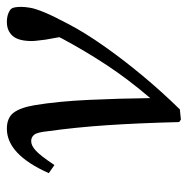

<svg xmlns="http://www.w3.org/2000/svg" viewBox="-14 -512 534 545"><g transform="rotate(-90 252.5 -240.0)"><path d="M178 2Q175 -116 169 -204Q163 -292 152 -371Q149 -401 142 -409.5Q135 -418 124 -418Q111 -418 96.5 -404.5Q82 -391 56 -352L33 -368Q86 -487 159 -487Q190 -487 204.5 -468Q219 -449 226 -408Q237 -341 241 -254Q245 -167 246 -80Q299 -142 339 -202.5Q379 -263 416 -332Q417 -334 417.5 -335.5Q418 -337 419 -338L412 -377Q411 -387 409.5 -398Q408 -409 408 -416Q408 -454 422.5 -470.5Q437 -487 462 -487Q476 -487 486 -483Q496 -479 500 -474Q505 -467 505 -446Q505 -436 502.5 -421Q500 -406 489.5 -380.5Q479 -355 455 -310Q432 -266 394.5 -212.5Q357 -159 311 -103.5Q265 -48 214 4L185 7Z"/></g></svg>

Font: Source Serif Pro
Style: Italic
Weight: 400
Italic angle: -12°
Designer: Frank Grießhammer
Foundry: Adobe Systems Incorporated
Version: Version 3.001;hotconv 1.0.111;makeotfexe 2.5.65597